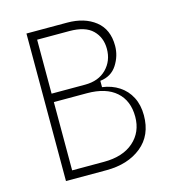

<svg xmlns="http://www.w3.org/2000/svg" viewBox="-105 -790 810 880"><g transform="rotate(-15 300.0 -350.0)"><path d="M100 -700H293Q375 -700 426.5 -659.5Q478 -619 478 -541Q478 -493 451 -451Q424 -409 371 -403V-373Q416 -367 450.5 -344.5Q485 -322 504 -285Q523 -248 523 -199Q523 -104 458.5 -52Q394 0 292 0H100ZM483 -203Q483 -279 435 -321.5Q387 -364 297 -364H140V-40H291Q381 -40 432 -85Q483 -130 483 -203ZM438 -537Q438 -591 403 -625.5Q368 -660 293 -660H140V-404H299Q363 -404 400.5 -442Q438 -480 438 -537Z"/></g></svg>

Font: Fliege Mono Thin
Style: Regular
Weight: 100
Version: Version 0.020;Glyphs 3.3 (3306)